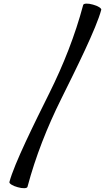

<svg xmlns="http://www.w3.org/2000/svg" viewBox="-20 -840 609 1041"><path d="M431 -813C387 -648 324 -489 248 -336C169 -177 57 48 31 147C29 155 49 168 76 175C103 183 127 182 129 173C173 8 236 -151 312 -304C391 -463 503 -688 529 -787C531 -795 511 -808 484 -815C457 -823 433 -822 431 -813Z"/></svg>

Font: Nupuram Medium Oblique
Style: Regular
Weight: 500
Designer: Santhosh Thottingal (santhosh.thottingal@gmail.com)
Foundry: SMC
Version: Version 1.000